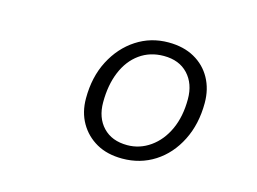

<svg xmlns="http://www.w3.org/2000/svg" viewBox="-62 -810 774 578"><g transform="rotate(15 325.0 -521.0)"><path d="M355 -334Q308 -334 274.5 -353Q241 -372 222 -405Q203 -438 203 -481Q203 -548 229.5 -599Q256 -650 300.5 -679Q345 -708 400 -708Q447 -708 481 -689Q515 -670 533.5 -636.5Q552 -603 552 -560Q552 -494 526 -442.5Q500 -391 455.5 -362.5Q411 -334 355 -334ZM359 -377Q398 -377 430.5 -400Q463 -423 481.5 -463.5Q500 -504 500 -558Q500 -606 472.5 -635.5Q445 -665 397 -665Q354 -665 322 -642Q290 -619 273 -578Q256 -537 256 -483Q256 -435 283.5 -406Q311 -377 359 -377Z"/></g></svg>

Font: Azeret Mono ExtraLight
Style: Italic
Weight: 250
Italic angle: -12°
Designer: Martin Vácha
Foundry: Displaay
Version: Version 1.002